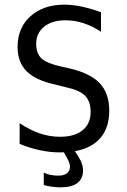

<svg xmlns="http://www.w3.org/2000/svg" viewBox="-20 -636 540 816"><path d="M251.5 11.2Q243.7 11.7 235.4 11.7Q192.4 11.7 149.4 2.4Q106.4 -6.8 63.5 -24.4V-112.3Q109.4 -82 150.9 -68.4Q192.4 -54.7 235.4 -54.7Q296.9 -54.7 331.1 -82.5Q365.2 -110.4 365.2 -160.2Q365.2 -205.1 341.8 -229Q318.4 -252.9 258.8 -265.6L215.8 -276.4Q130.9 -294.9 92.8 -333.5Q54.7 -372.1 54.7 -436.5Q54.7 -517.6 109.4 -566.9Q164.1 -616.2 253.9 -616.2Q289.1 -616.2 327.6 -607.9Q366.2 -599.6 409.2 -584V-501Q372.1 -525.4 334.5 -537.6Q296.9 -549.8 258.8 -549.8Q201.2 -549.8 167.5 -522.5Q133.8 -495.1 133.8 -450.2Q133.8 -409.2 155.8 -388.2Q177.7 -367.2 238.3 -353.5L281.2 -343.8Q366.2 -323.2 405.3 -280.8Q444.3 -238.3 444.3 -165Q444.3 -79.1 390.6 -33.7Q355 -3.4 298.3 6.3Q315.9 32.7 322.8 46.9Q333 68.4 333 87.9Q333 123 309.1 141.6Q285.2 160.2 237.3 160.2Q218.8 160.2 201.2 157.7Q183.6 155.3 166 150.4V97.7Q179.7 104.5 194.8 107.4Q210 110.4 228.5 110.4Q252 110.4 264.6 100.6Q277.3 90.8 277.3 72.3Q277.3 59.6 268.6 42.5Q263.2 32.2 251.5 11.2Z"/></svg>

Font: BabelStone Irk Bitig
Style: Regular
Weight: 400
Designer: Andrew West
Foundry: BabelStone
Version: Version 1.03 June 7, 2023